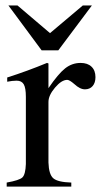

<svg xmlns="http://www.w3.org/2000/svg" viewBox="-20 -694 375 714"><path d="M4.9 0V-15.1Q52.2 -23.4 63.5 -34.4Q74.7 -45.4 76.2 -84V-334Q76.2 -366.7 68.4 -380.4Q60.5 -394 42 -394Q25.9 -394 6.8 -390.1V-405.8Q83 -430.2 154.8 -460L160.2 -458V-366.2Q196.8 -419.9 222.4 -439.9Q248 -460 279.8 -460Q305.7 -460 320.3 -446Q335 -432.1 335 -407.2Q335 -386.2 324.5 -374Q314 -361.8 295.9 -361.8Q277.3 -361.8 255.9 -381.8Q238.3 -397 230 -397Q209 -397 184.6 -368.2Q160.2 -339.4 160.2 -314.9V-89.8Q161.6 -45.4 178.2 -31Q194.8 -16.6 245.1 -15.1V0ZM321.8 -673.8 196.8 -506.8H134.8L11.2 -673.8H44.9L166 -570.8L288.1 -673.8Z"/></svg>

Font: Accordance
Style: Regular
Weight: 400
Version: Version 1.1 (build May 11, 2018) Miklal Software Solutions, 